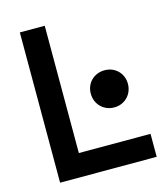

<svg xmlns="http://www.w3.org/2000/svg" viewBox="-106 -782 748 864"><g transform="rotate(-15 268.0 -350.0)"><path d="M67 -700V0H517V-107H183V-700ZM304 -351C304 -301 342 -264 391 -264C439 -264 477 -301 477 -351C477 -401 439 -437 391 -437C342 -437 304 -401 304 -351Z"/></g></svg>

Font: Space Text SemiBold
Style: Regular
Weight: 600
Designer: Florian Karsten (Space Text), Colophon Foundry (Space Mono)
Foundry: Florian Karsten
Version: Version 1.003;PS 001.003;hotconv 1.0.88;makeotf.lib2.5.64775